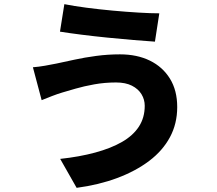

<svg xmlns="http://www.w3.org/2000/svg" viewBox="-20 -834 1040 922"><path d="M675 -326Q675 -356 659.5 -381.5Q644 -407 613.5 -422.5Q583 -438 537 -438Q483 -438 433 -429Q383 -420 343.5 -408.5Q304 -397 280 -390Q259 -384 230.5 -373Q202 -362 180 -353L138 -511Q165 -513 196.5 -518.5Q228 -524 252 -529Q290 -537 338 -547.5Q386 -558 442 -565.5Q498 -573 556 -573Q638 -573 699.5 -543Q761 -513 796 -456.5Q831 -400 831 -320Q831 -240 796 -175Q761 -110 696 -61Q631 -12 542.5 21Q454 54 348 68L269 -71Q362 -81 437.5 -101.5Q513 -122 566 -152.5Q619 -183 647 -226Q675 -269 675 -326ZM289 -814Q334 -805 395 -797Q456 -789 521.5 -783Q587 -777 646 -773.5Q705 -770 745 -770L724 -634Q679 -637 619 -642Q559 -647 494.5 -653.5Q430 -660 371 -667.5Q312 -675 268 -682Z"/></svg>

Font: Noto Sans KR ExtraBold
Style: Regular
Weight: 800
Designer: Ryoko NISHIZUKA  (kana, bopomofo & ideographs); Paul D. Hunt (Latin, Greek & Cyrillic); Sandoll Communications , Soo-you
Foundry: Adobe
Version: Version 2.004-H2;hotconv 1.0.118;makeotfexe 2.5.65603